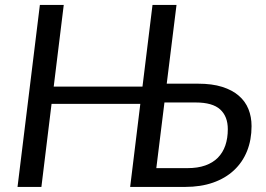

<svg xmlns="http://www.w3.org/2000/svg" viewBox="-20 -736 1049 756"><path d="M718.5 -74Q758.5 -74 788.2 -84.5Q818 -95 837.8 -115Q857.5 -135 867.2 -163.2Q877 -191.5 877 -227.5Q877 -277.5 847 -305Q817 -332.5 750.5 -332.5H627.5L595.5 -74ZM760 -406.5Q815 -406.5 854.8 -394Q894.5 -381.5 920.2 -359.2Q946 -337 958.2 -306.5Q970.5 -276 970.5 -239.5Q970.5 -185.5 952.8 -141.2Q935 -97 901.2 -65.5Q867.5 -34 819 -17Q770.5 0 709 0H492.5L532.5 -327H183L143 0H49L137 -716.5H231L191.5 -395H541L580.5 -716.5H675L636.5 -406.5Z"/></svg>

Font: Lato 2
Style: Italic
Weight: 400
Italic angle: -7°
Designer: Lukasz Dziedzic with Adam Twardoch and Botio Nikoltchev
Foundry: tyPoland Lukasz Dziedzic
Version: Version 2.015; 2015-08-06; http://www.latofonts.com/